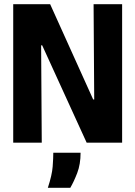

<svg xmlns="http://www.w3.org/2000/svg" viewBox="-20 -680 645 915"><path d="M43 0V-660H219L424 -206H429L426 -660H562V0H393L181 -464H176L179 0ZM208 215Q228 154 231 114Q234 74 234 48H364Q364 103 348 144.5Q332 186 315 215Z"/></svg>

Font: Bricolage Grotesque 72pt SemiCondensed
Style: Bold
Weight: 700
Width: 4
Designer: Mathieu Triay
Foundry: Atelier Triay
Version: Version 1.001;gftools[0.9.33.dev8+g029e19f]